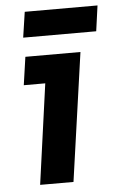

<svg xmlns="http://www.w3.org/2000/svg" viewBox="-51 -721 466 757"><g transform="rotate(-5 182.0 -342.5)"><path d="M77 0 132 -397H47L63 -508H281L209 0ZM61 -584 76 -685H364L350 -584Z"/></g></svg>

Font: Finlandica SemiBold
Style: Italic
Weight: 600
Italic angle: -8°
Designer: Niklas Ekholm, Juho Hiilivirta, Jaakko Suomalainen
Foundry: Helsinki Type Studio
Version: Version 1.063